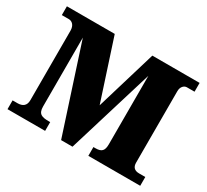

<svg xmlns="http://www.w3.org/2000/svg" viewBox="-141 -934 1245 1154"><g transform="rotate(30 481.0 -357.0)"><path d="M282 0V-61H273C225 -61 198 -68 198 -121V-599L393 0H472L654 -597V-122C654 -77 639 -61 597 -61H582V0H942V-61H899C866 -61 851 -78 851 -108V-605C851 -636 871 -653 889 -653H942V-714H614L489 -297L353 -714H21V-653H70C91 -653 113 -636 113 -598V-116C113 -77 91 -61 54 -61H21V0Z"/></g></svg>

Font: UArctic Serif Black
Style: Regular
Weight: 900
Designer: Customization by Puisto advertising & original work Monotype Design Team
Foundry: Monotype Imaging Inc.
Version: Version 2.004